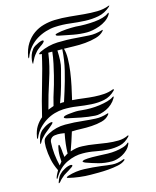

<svg xmlns="http://www.w3.org/2000/svg" viewBox="-110 -803 713 879"><g transform="rotate(-15 246.5 -363.5)"><path d="M475 -693Q482 -698 481 -693.5Q480 -689 478 -686Q469 -672 454.5 -662Q440 -652 423.5 -646Q407 -640 391 -637Q375 -634 363 -634Q332 -634 299 -640Q266 -646 233 -653Q231 -653 226 -655Q221 -657 221 -659Q219 -662 224.5 -664Q230 -666 232 -666Q239 -668 250.5 -669.5Q262 -671 275 -672Q288 -673 299.5 -673Q311 -673 319 -673Q341 -671 364.5 -671Q388 -671 409 -673Q430 -675 447.5 -680Q465 -685 475 -693ZM489 -726Q494 -728 492 -725Q490 -722 489 -721Q463 -698 432 -692Q401 -686 367.5 -687.5Q334 -689 298.5 -693.5Q263 -698 227 -696Q206 -695 183 -688Q160 -681 139.5 -668.5Q119 -656 102.5 -636.5Q86 -617 77 -592Q75 -588 74.5 -588Q74 -588 73.5 -589Q73 -590 73 -592Q73 -594 73 -595Q79 -631 95 -656Q111 -681 133 -696.5Q155 -712 181 -719Q207 -726 233 -727Q269 -728 303.5 -724.5Q338 -721 370.5 -718Q403 -715 433 -715.5Q463 -716 489 -726ZM160 -648Q162 -645 154 -638Q146 -631 142 -629Q134 -623 127 -617.5Q120 -612 114 -604Q106 -595 100.5 -586Q95 -577 90 -566Q88 -559 86 -559Q85 -559 85 -566V-573Q87 -588 91 -600Q95 -612 105 -625Q109 -631 118.5 -636.5Q128 -642 137 -646Q146 -650 153 -651Q160 -652 160 -648ZM430 -626Q435 -628 434.5 -625.5Q434 -623 432 -621Q419 -606 394.5 -599Q370 -592 342 -589.5Q314 -587 286.5 -588Q259 -589 241 -589Q247 -569 246.5 -540.5Q246 -512 241.5 -479.5Q237 -447 230 -414Q223 -381 216 -352Q243 -350 269 -346.5Q295 -343 319 -341.5Q343 -340 365 -341.5Q387 -343 408 -351Q413 -353 413 -350Q413 -347 411 -345Q387 -321 358 -315Q329 -309 297 -311Q265 -313 232 -318Q199 -323 166 -322Q145 -321 124 -315Q103 -309 83.5 -297Q64 -285 47.5 -267.5Q31 -250 21 -226Q20 -222 18 -222Q16 -222 16 -225.5Q16 -229 17 -231Q22 -260 34 -279Q46 -298 63 -312Q80 -384 101.5 -456Q123 -528 137 -592Q136 -592 130.5 -592.5Q125 -593 125 -595Q125 -597 128 -599Q131 -601 134 -603Q176 -623 220 -624.5Q264 -626 310 -622Q339 -620 368.5 -618Q398 -616 430 -626ZM210 -589Q211 -564 210 -542Q209 -520 204 -503Q195 -467 184 -428Q173 -389 159 -352Q163 -353 168 -353Q173 -353 178 -353L193 -400Q207 -444 218.5 -491Q230 -538 233 -589ZM167 -590Q159 -530 138 -467Q117 -404 100 -338Q108 -341 114.5 -343.5Q121 -346 127 -348Q132 -368 137 -386.5Q142 -405 147 -419Q149 -425 154 -442Q159 -459 165 -483Q171 -507 177 -535Q183 -563 186 -590ZM399 -318Q404 -322 403.5 -317.5Q403 -313 401 -311Q393 -297 380.5 -286Q368 -275 354 -268.5Q340 -262 325.5 -258.5Q311 -255 300 -256Q269 -258 235 -264.5Q201 -271 170 -278Q168 -279 163.5 -280.5Q159 -282 159 -285Q158 -287 162.5 -289.5Q167 -292 169 -292Q176 -294 186.5 -295Q197 -296 208.5 -297Q220 -298 230.5 -297.5Q241 -297 248 -296Q266 -294 287.5 -294Q309 -294 330.5 -297Q352 -300 370 -305Q388 -310 399 -318ZM421 -130Q423 -131 423 -129Q423 -127 422 -125Q400 -101 373.5 -95Q347 -89 318 -90.5Q289 -92 259 -98Q229 -104 200 -104Q163 -105 124.5 -87Q86 -69 60 -25Q57 -21 56 -21Q55 -21 55.5 -24Q56 -27 56 -28Q60 -39 63.5 -45Q67 -51 71 -59Q57 -87 51 -115.5Q45 -144 44 -175Q44 -198 48 -209Q52 -220 75 -232Q113 -252 156 -252Q199 -252 242 -247Q270 -244 298 -242.5Q326 -241 356 -251Q361 -253 360 -249.5Q359 -246 357 -244Q344 -228 321 -222Q298 -216 272 -214.5Q246 -213 222 -214Q198 -215 184 -214H178Q171 -190 163.5 -168.5Q156 -147 149 -127Q164 -132 177.5 -134.5Q191 -137 206 -136Q235 -135 264 -130Q293 -125 320.5 -121.5Q348 -118 373.5 -118.5Q399 -119 421 -130ZM144 -215Q138 -216 125.5 -217.5Q113 -219 98 -217Q88 -216 81 -209Q74 -202 73 -192Q71 -162 74 -134.5Q77 -107 84 -78L96 -93Q95 -105 95 -119Q95 -133 96.5 -144.5Q98 -156 100 -163Q102 -170 105 -170Q107 -170 108 -165Q109 -160 110 -154Q111 -148 111.5 -142Q112 -136 112 -133Q113 -127 113.5 -121.5Q114 -116 115 -110Q120 -113 124 -116Q128 -119 133 -121Q134 -166 144 -215ZM414 -97Q414 -94 412 -90Q406 -76 395 -65.5Q384 -55 371 -48Q358 -41 344.5 -37.5Q331 -34 321 -34Q286 -34 257.5 -42Q229 -50 201 -60Q199 -61 195 -63Q191 -65 190 -68Q189 -70 194 -72Q199 -74 201 -74Q207 -75 216.5 -75.5Q226 -76 236.5 -76Q247 -76 257 -75.5Q267 -75 274 -75Q291 -74 311 -73.5Q331 -73 349.5 -75.5Q368 -78 384.5 -83Q401 -88 410 -97Q413 -100 414 -97ZM103 -277Q103 -274 96.5 -268Q90 -262 81.5 -255Q73 -248 65.5 -242Q58 -236 56 -234Q48 -226 41 -218.5Q34 -211 29 -200Q24 -191 24 -197.5Q24 -204 25 -207Q27 -215 31.5 -228.5Q36 -242 49 -255Q55 -260 63.5 -265.5Q72 -271 80.5 -274.5Q89 -278 95.5 -279Q102 -280 103 -277ZM377 -29Q378 -25 374 -23Q362 -13 340.5 -8.5Q319 -4 294.5 -2Q270 0 247 0Q224 0 210 0Q185 0 157.5 -3.5Q130 -7 110 -12Q108 -13 104.5 -13.5Q101 -14 101 -16Q101 -18 104.5 -19.5Q108 -21 110 -22Q148 -34 187.5 -32.5Q227 -31 267 -26Q292 -22 317.5 -20Q343 -18 371 -29Q377 -31 377 -29ZM140 -63Q140 -60 133.5 -55.5Q127 -51 119 -46Q111 -41 103.5 -36.5Q96 -32 93 -30Q85 -23 79 -18Q73 -13 67 -5Q62 0 60 0H59V-1Q59 -1 59 -3Q64 -18 69.5 -28Q75 -38 89 -49Q95 -53 103 -57.5Q111 -62 119 -64.5Q127 -67 133 -67Q139 -67 140 -63Z"/></g></svg>

Font: mr_AkronimG
Style: Regular
Weight: 400
Version: Version 1.002 April 14, 2020